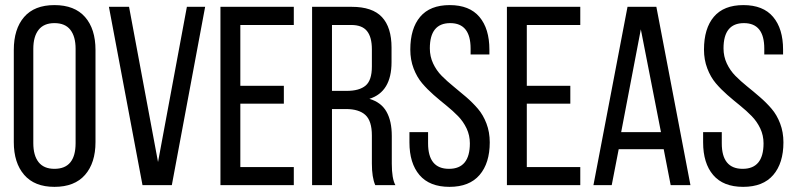

<svg xmlns="http://www.w3.org/2000/svg" viewBox="-20 -727 3124 754"><path d="M34.2 -168.9V-530.8Q34.2 -613.3 74.7 -660.2Q115.2 -707 193.8 -707Q272.9 -707 314 -660.2Q355 -613.3 355 -530.8V-168.9Q355 -87.4 314 -40.3Q272.9 6.8 193.8 6.8Q115.7 6.8 75 -40.3Q34.2 -87.4 34.2 -168.9ZM110.8 -535.2V-165Q110.8 -116.2 131.6 -90.1Q152.3 -64 193.8 -64Q276.9 -64 276.9 -165V-535.2Q276.9 -583.5 256.3 -609.9Q235.8 -636.2 193.8 -636.2Q152.3 -636.2 131.6 -609.9Q110.8 -583.5 110.8 -535.2Z M407.7 -700.2H486.8L600.6 -90.8L713.9 -700.2H785.6L654.8 0H539.6Z M923.8 -390.1H1094.7V-319.8H923.8V-70.8H1133.8V0H845.7V-700.2H1133.8V-628.9H923.8Z M1205.6 -700.2H1361.3Q1442.4 -700.2 1480 -659.9Q1517.6 -619.6 1517.6 -540V-482.9Q1517.6 -366.2 1430.7 -338.9Q1477.1 -325.2 1497.8 -288.3Q1518.6 -251.5 1518.6 -192.9V-84Q1518.6 -25.9 1532.7 0H1453.6Q1440.4 -30.3 1440.4 -85V-194.8Q1440.4 -252 1415 -275.4Q1389.6 -298.8 1338.4 -298.8H1283.7V0H1205.6ZM1283.7 -370.1H1341.3Q1391.1 -370.1 1415.8 -390.9Q1440.4 -411.6 1440.4 -465.8V-533.2Q1440.4 -581.5 1421.1 -605.2Q1401.9 -628.9 1359.4 -628.9H1283.7Z M1746.1 -707Q1823.7 -707 1862.8 -660.6Q1901.9 -614.3 1901.9 -532.2V-513.2H1828.1V-536.1Q1828.1 -636.2 1748 -636.2Q1668 -636.2 1668 -537.1Q1668 -505.4 1680.9 -477.8Q1693.8 -450.2 1714.6 -429.2Q1735.4 -408.2 1760.5 -387.9Q1785.6 -367.7 1810.8 -345.9Q1835.9 -324.2 1856.7 -300Q1877.4 -275.9 1890.4 -241.9Q1903.3 -208 1903.3 -168Q1903.3 -86.4 1863.3 -39.8Q1823.2 6.8 1745.1 6.8Q1667 6.8 1627.4 -39.6Q1587.9 -85.9 1587.9 -168V-208H1661.1V-164.1Q1661.1 -64 1743.2 -64Q1825.2 -64 1825.2 -164.1Q1825.2 -195.3 1812.3 -222.7Q1799.3 -250 1778.8 -271Q1758.3 -292 1733.2 -312.3Q1708 -332.5 1683.1 -354.2Q1658.2 -376 1637.7 -400.1Q1617.2 -424.3 1604.2 -458.3Q1591.3 -492.2 1591.3 -532.2Q1591.3 -615.2 1630.1 -661.1Q1668.9 -707 1746.1 -707Z M2048.8 -390.1H2219.7V-319.8H2048.8V-70.8H2258.8V0H1970.7V-700.2H2258.8V-628.9H2048.8Z M2586.4 -141.1H2409.7L2382.3 0H2310.5L2444.3 -700.2H2557.6L2691.4 0H2613.8ZM2496.6 -611.8 2419.4 -208H2575.7Z M2899.4 -707Q2977.1 -707 3016.1 -660.6Q3055.2 -614.3 3055.2 -532.2V-513.2H2981.4V-536.1Q2981.4 -636.2 2901.4 -636.2Q2821.3 -636.2 2821.3 -537.1Q2821.3 -505.4 2834.2 -477.8Q2847.2 -450.2 2867.9 -429.2Q2888.7 -408.2 2913.8 -387.9Q2939 -367.7 2964.1 -345.9Q2989.3 -324.2 3010 -300Q3030.8 -275.9 3043.7 -241.9Q3056.6 -208 3056.6 -168Q3056.6 -86.4 3016.6 -39.8Q2976.6 6.8 2898.4 6.8Q2820.3 6.8 2780.8 -39.6Q2741.2 -85.9 2741.2 -168V-208H2814.5V-164.1Q2814.5 -64 2896.5 -64Q2978.5 -64 2978.5 -164.1Q2978.5 -195.3 2965.6 -222.7Q2952.6 -250 2932.1 -271Q2911.6 -292 2886.5 -312.3Q2861.3 -332.5 2836.4 -354.2Q2811.5 -376 2791 -400.1Q2770.5 -424.3 2757.6 -458.3Q2744.6 -492.2 2744.6 -532.2Q2744.6 -615.2 2783.4 -661.1Q2822.3 -707 2899.4 -707Z"/></svg>

Font: Bebas Neue Regular
Style: Regular
Weight: 400
Designer: Ryoichi Tsunekawa
Foundry: Ryoichi Tsunekawa
Version: Version 001.003